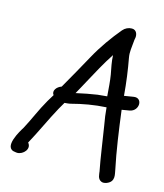

<svg xmlns="http://www.w3.org/2000/svg" viewBox="-107 -713 744 873"><g transform="rotate(15 264.5 -276.5)"><path d="M432 38C434 44 432 69 452 77C459 80 467 79 476 76C516 61 501 26 499 9C481 -76 468 -169 456 -263C474 -266 481 -267 492 -269C537 -277 538 -342 493 -334C487 -333 469 -330 450 -327C445 -389 437 -446 427 -500C422 -528 427 -546 430 -585C430 -587 432 -595 432 -596C434 -611 428 -632 406 -632C390 -632 375 -625 364 -612C327 -568 288 -514 257 -457C228 -404 198 -351 166 -295L165 -294C144 -287 126 -265 140 -247C134 -237 127 -225 120 -214C91 -164 72 -115 47 -69C37 -53 -24 43 39 48L47 49H48C76 49 106 16 84 -9C116 -67 146 -135 178 -193L197 -226C206 -227 215 -227 227 -230C276 -243 330 -253 387 -256C389 -230 393 -201 398 -174C410 -101 419 -30 432 36ZM268 -344C295 -394 324 -448 354 -493C355 -462 362 -432 367 -405C372 -376 374 -342 377 -305L335 -301H334C302 -296 268 -290 234 -282C246 -302 256 -323 268 -344Z"/></g></svg>

Font: Stray Cat
Style: ExBdObl
Weight: 800
Version: Version 1.0